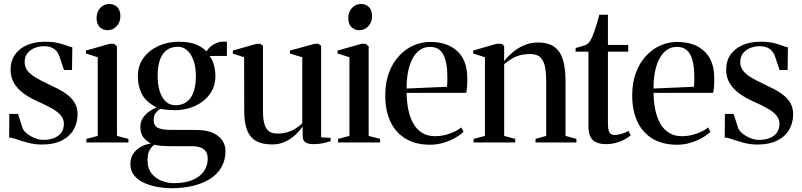

<svg xmlns="http://www.w3.org/2000/svg" viewBox="-20 -734 4130 989"><path d="M197 10.5Q159 10.5 126 1.8Q93 -7 67.8 -16Q42.5 -25 27 -25.5L28 -147H73L96 -75Q100.5 -61.5 117.5 -47.2Q134.5 -33 157.8 -23.2Q181 -13.5 203 -13.5Q234.5 -13.5 258.2 -22.8Q282 -32 295.5 -50.5Q309 -69 309 -96Q309 -119.5 294.2 -138.2Q279.5 -157 249.5 -174.2Q219.5 -191.5 174.5 -211.5Q131.5 -230.5 100 -254Q68.5 -277.5 51.5 -307.2Q34.5 -337 34.5 -375Q34.5 -421 57.5 -453.2Q80.5 -485.5 120.2 -502.2Q160 -519 210 -519Q251 -519 277.8 -512.8Q304.5 -506.5 322 -499.5Q339.5 -492.5 352.5 -490L351 -373.5H309.5L286.5 -442.5Q282 -456.5 272.5 -468.8Q263 -481 246.8 -488.5Q230.5 -496 205 -496Q184 -496 161.2 -487.8Q138.5 -479.5 122.8 -461.5Q107 -443.5 107 -414.5Q107 -388.5 122.2 -369.2Q137.5 -350 163 -335Q188.5 -320 219 -305.5Q250 -291 278.8 -276.2Q307.5 -261.5 330.2 -243.5Q353 -225.5 366.2 -201.8Q379.5 -178 379.5 -145.5Q379.5 -100.5 358.5 -65Q337.5 -29.5 296.8 -9.5Q256 10.5 197 10.5Z M425 0V-18.5L483.5 -34V-439L422.5 -458.5V-473.5L545.5 -508.5H567L582.5 -495.5V-34L641.5 -18.5V0ZM534 -578.5Q510 -578.5 493.8 -594.5Q477.5 -610.5 477.5 -641Q477.5 -673.5 496.8 -693.5Q516 -713.5 542.5 -713.5H543.5Q567.5 -713.5 583.8 -697.8Q600 -682 600 -651Q600 -619 580.8 -598.8Q561.5 -578.5 535 -578.5Z M862.5 235.5Q828.5 235.5 791.5 229Q754.5 222.5 722.8 208.2Q691 194 671.2 169.8Q651.5 145.5 651.5 110.5Q651.5 82 665 60.2Q678.5 38.5 702.5 24Q726.5 9.5 758 5Q733 -7 718 -27.2Q703 -47.5 703 -79.5Q703 -105 715 -124.5Q727 -144 746 -158Q765 -172 786.5 -181Q730.5 -209 710.2 -250.8Q690 -292.5 690 -340.5Q690 -396 719.5 -436Q749 -476 796.8 -497.5Q844.5 -519 899 -519Q958 -519 992.2 -503.8Q1026.5 -488.5 1044 -469Q1056 -491 1080.5 -505.2Q1105 -519.5 1128.5 -519.5H1149L1148.5 -446L1059 -445.5Q1067.5 -437 1074.2 -421.5Q1081 -406 1085.2 -385.8Q1089.5 -365.5 1089.5 -342.5Q1089.5 -288 1060.2 -248.5Q1031 -209 983.8 -187.8Q936.5 -166.5 882 -166.5Q862.5 -166.5 841.2 -168.5Q820 -170.5 804 -173Q794.5 -166 783 -153.2Q771.5 -140.5 771.5 -115.5Q771.5 -87.5 792 -76.2Q812.5 -65 859 -65L992.5 -64.5Q1042 -64.5 1075 -50.2Q1108 -36 1124.8 -11.2Q1141.5 13.5 1141.5 44Q1141.5 90 1121.5 125.8Q1101.5 161.5 1064.5 185.8Q1027.5 210 976.2 222.8Q925 235.5 862.5 235.5ZM875 209.5Q931.5 209.5 970.5 193.5Q1009.5 177.5 1029.8 148.8Q1050 120 1050 83.5Q1050 64.5 1042.5 50Q1035 35.5 1016.8 27.2Q998.5 19 965.5 19H860.5Q832.5 19 810.8 17Q789 15 775 11.5Q761.5 21 750.8 38.5Q740 56 740 93.5Q740 133.5 760.5 159.2Q781 185 812 197.2Q843 209.5 875 209.5ZM884 -192Q934.5 -192 961.8 -230.2Q989 -268.5 989 -342.5Q989 -386.5 977.5 -420.5Q966 -454.5 945.2 -473.8Q924.5 -493 896 -493Q862.5 -493 839.2 -476.2Q816 -459.5 804 -426Q792 -392.5 792 -342.5Q792 -298.5 802.5 -264.5Q813 -230.5 833.5 -211.2Q854 -192 884 -192Z M1594 8.5Q1569 8.5 1554 -0.5Q1539 -9.5 1539 -33.5V-81.5Q1524 -60.5 1501.2 -39.2Q1478.5 -18 1448.8 -4Q1419 10 1382 10Q1305 10 1271.5 -30.8Q1238 -71.5 1238 -162.5L1237.5 -439L1179.5 -458V-473.5L1302.5 -508.5H1321L1334.5 -498V-165Q1334.5 -128 1340.5 -101.2Q1346.5 -74.5 1362.5 -60.2Q1378.5 -46 1408 -46Q1437.5 -46 1461.2 -53.2Q1485 -60.5 1503.8 -72.8Q1522.5 -85 1537 -98.5V-439L1473.5 -458V-473.5L1601 -508.5H1619.5L1634 -498V-26.5L1683 -24V-6.5Q1666.5 -2 1644.5 3.2Q1622.5 8.5 1594 8.5Z M1721.5 0V-18.5L1780 -34V-439L1719 -458.5V-473.5L1842 -508.5H1863.5L1879 -495.5V-34L1938 -18.5V0ZM1830.5 -578.5Q1806.5 -578.5 1790.2 -594.5Q1774 -610.5 1774 -641Q1774 -673.5 1793.2 -693.5Q1812.5 -713.5 1839 -713.5H1840Q1864 -713.5 1880.2 -697.8Q1896.5 -682 1896.5 -651Q1896.5 -619 1877.2 -598.8Q1858 -578.5 1831.5 -578.5Z M2195.5 11.5Q2121 11.5 2069.5 -19.5Q2018 -50.5 1991.2 -107.2Q1964.5 -164 1964.5 -242.5Q1964.5 -309 1983.8 -360Q2003 -411 2036 -446.5Q2069 -482 2110.5 -500Q2152 -518 2196 -518Q2283.5 -518 2334.8 -471.2Q2386 -424.5 2387 -335Q2387.5 -304 2385.8 -285.5Q2384 -267 2381.5 -255.5H2074.5Q2075 -209.5 2083.2 -169.2Q2091.5 -129 2108.8 -98.2Q2126 -67.5 2154 -50Q2182 -32.5 2221 -32.5Q2259.5 -32.5 2297 -46Q2334.5 -59.5 2356 -77.5L2367.5 -55Q2350.5 -38.5 2323.5 -23.2Q2296.5 -8 2263.5 1.8Q2230.5 11.5 2195.5 11.5ZM2074.5 -278 2282.5 -287Q2284 -300.5 2284.2 -312.2Q2284.5 -324 2284.5 -336.5Q2284.5 -411.5 2263.8 -452Q2243 -492.5 2195 -492.5Q2164.5 -492.5 2141.5 -475.8Q2118.5 -459 2103.5 -429.5Q2088.5 -400 2081.2 -361Q2074 -322 2074.5 -278Z M2478 -34V-439L2417 -458.5V-473.5L2538 -508.5H2563.5L2577 -498V-458.5L2576.5 -419Q2594 -441.5 2619.8 -463.8Q2645.5 -486 2678.8 -500.5Q2712 -515 2751 -515Q2806.5 -515 2837.2 -491.2Q2868 -467.5 2880.5 -423.5Q2893 -379.5 2893 -318.5V-34L2949 -18.5V0H2738.5V-18.5L2793.5 -34V-316Q2793.5 -358 2787.5 -389.2Q2781.5 -420.5 2764.2 -438Q2747 -455.5 2712 -455.5Q2681.5 -455.5 2658.8 -449.5Q2636 -443.5 2616.8 -431.8Q2597.5 -420 2577 -404V-34L2634 -18.5V0H2419.5V-18.5Z M3099.5 8.5Q3058 8.5 3034.5 -11.8Q3011 -32 3011 -86.5V-468H2945V-486.5Q2951.5 -489 2961.8 -491.5Q2972 -494 2982.5 -497.2Q2993 -500.5 2998.5 -503Q3006.5 -507 3012.2 -513.2Q3018 -519.5 3022.5 -528Q3027 -536.5 3031 -545Q3035.5 -556 3042.2 -574.8Q3049 -593.5 3055.5 -615.8Q3062 -638 3067 -658H3111.5V-502.5H3216V-468H3111.5V-99Q3111.5 -74 3115.5 -61Q3119.5 -48 3127.5 -43.2Q3135.5 -38.5 3146.5 -38.5Q3161 -38.5 3183 -45Q3205 -51.5 3218 -59.5L3228.5 -36.5Q3216 -25.5 3196.2 -15Q3176.5 -4.5 3152 2Q3127.5 8.5 3099.5 8.5Z M3467.5 11.5Q3393 11.5 3341.5 -19.5Q3290 -50.5 3263.2 -107.2Q3236.5 -164 3236.5 -242.5Q3236.5 -309 3255.8 -360Q3275 -411 3308 -446.5Q3341 -482 3382.5 -500Q3424 -518 3468 -518Q3555.5 -518 3606.8 -471.2Q3658 -424.5 3659 -335Q3659.5 -304 3657.8 -285.5Q3656 -267 3653.5 -255.5H3346.5Q3347 -209.5 3355.2 -169.2Q3363.5 -129 3380.8 -98.2Q3398 -67.5 3426 -50Q3454 -32.5 3493 -32.5Q3531.5 -32.5 3569 -46Q3606.5 -59.5 3628 -77.5L3639.5 -55Q3622.5 -38.5 3595.5 -23.2Q3568.5 -8 3535.5 1.8Q3502.5 11.5 3467.5 11.5ZM3346.5 -278 3554.5 -287Q3556 -300.5 3556.2 -312.2Q3556.5 -324 3556.5 -336.5Q3556.5 -411.5 3535.8 -452Q3515 -492.5 3467 -492.5Q3436.5 -492.5 3413.5 -475.8Q3390.5 -459 3375.5 -429.5Q3360.5 -400 3353.2 -361Q3346 -322 3346.5 -278Z M3883 10.5Q3845 10.5 3812 1.8Q3779 -7 3753.8 -16Q3728.5 -25 3713 -25.5L3714 -147H3759L3782 -75Q3786.5 -61.5 3803.5 -47.2Q3820.5 -33 3843.8 -23.2Q3867 -13.5 3889 -13.5Q3920.5 -13.5 3944.2 -22.8Q3968 -32 3981.5 -50.5Q3995 -69 3995 -96Q3995 -119.5 3980.2 -138.2Q3965.5 -157 3935.5 -174.2Q3905.5 -191.5 3860.5 -211.5Q3817.5 -230.5 3786 -254Q3754.5 -277.5 3737.5 -307.2Q3720.5 -337 3720.5 -375Q3720.5 -421 3743.5 -453.2Q3766.5 -485.5 3806.2 -502.2Q3846 -519 3896 -519Q3937 -519 3963.8 -512.8Q3990.5 -506.5 4008 -499.5Q4025.5 -492.5 4038.5 -490L4037 -373.5H3995.5L3972.5 -442.5Q3968 -456.5 3958.5 -468.8Q3949 -481 3932.8 -488.5Q3916.5 -496 3891 -496Q3870 -496 3847.2 -487.8Q3824.5 -479.5 3808.8 -461.5Q3793 -443.5 3793 -414.5Q3793 -388.5 3808.2 -369.2Q3823.5 -350 3849 -335Q3874.5 -320 3905 -305.5Q3936 -291 3964.8 -276.2Q3993.5 -261.5 4016.2 -243.5Q4039 -225.5 4052.2 -201.8Q4065.5 -178 4065.5 -145.5Q4065.5 -100.5 4044.5 -65Q4023.5 -29.5 3982.8 -9.5Q3942 10.5 3883 10.5Z"/></svg>

Font: Merriweather 144pt
Style: Regular
Weight: 400
Version: Version 2.100